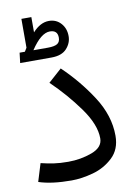

<svg xmlns="http://www.w3.org/2000/svg" viewBox="-90 -858 658 931"><g transform="rotate(-10 239.0 -393.0)"><path d="M25 -7 52 -95Q85 -87 115 -82.5Q145 -78 186 -78Q248 -78 303 -98.5Q358 -119 358 -163Q358 -231 298 -314.5Q238 -398 162 -471L228 -530Q310 -452 371.5 -357Q433 -262 433 -163Q433 -96 391 -56.5Q349 -17 292.5 -1.5Q236 14 186 14Q88 14 25 -7ZM293 -678Q293 -644 268.5 -617Q244 -590 193 -590H39L45 -640H71Q79 -652 82 -658V-800H131V-725Q169 -767 211 -767Q247 -767 270 -741.5Q293 -716 293 -678ZM245 -679Q245 -716 207 -716Q163 -716 113 -640H184Q217 -640 231 -649Q245 -658 245 -679Z"/></g></svg>

Font: FiraGO
Style: Regular
Weight: 400
Designer: bBox Type
Foundry: bBox Type GmbH
Version: Version 1.001;April 20, 2020;FontCreator 12.0.0.2555 64-bit